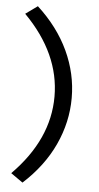

<svg xmlns="http://www.w3.org/2000/svg" viewBox="-58 -764 471 912"><g transform="rotate(5 178.0 -307.5)"><path d="M28 73Q201 -102 201 -307Q201 -512 28 -687L85 -728Q183 -638 233 -530.5Q283 -423 283 -307.5Q283 -192 233 -84Q183 24 85 113Z"/></g></svg>

Font: Karmilla
Style: Regular
Weight: 400
Designer: Jonathan Pinhorn
Version: Version 1.000